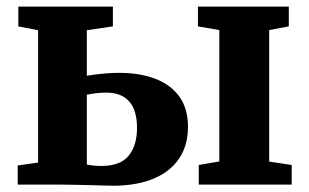

<svg xmlns="http://www.w3.org/2000/svg" viewBox="-20 -574 962 597"><path d="M598 0V-61L662 -72V-480.5L595.5 -492V-553.5H878V-492L817 -480.5V-71.5L887 -61V0ZM35 0V-59.5L98.5 -68.5V-480L37 -492V-553.5H331V-492L250 -480V-338.5Q261 -340.5 276.8 -342.5Q292.5 -344.5 311.2 -346Q330 -347.5 350 -347.5Q414.5 -347.5 463 -329Q511.5 -310.5 538 -273.2Q564.5 -236 564.5 -180Q564.5 -121 536.2 -80Q508 -39 455.8 -17.8Q403.5 3.5 331 3.5Q322 3.5 301 2.8Q280 2 254.8 1.5Q229.5 1 206.5 0.5Q183.5 0 171 0ZM295.5 -58Q354 -58 380 -89.8Q406 -121.5 406 -176.5Q406 -231.5 381.5 -258.8Q357 -286 310.5 -286Q293.5 -286 277.8 -284Q262 -282 250 -279.5V-62.5Q258.5 -60.5 270.5 -59.2Q282.5 -58 295.5 -58Z"/></svg>

Font: Merriweather 24pt ExtraBold
Style: Regular
Weight: 800
Version: Version 2.100